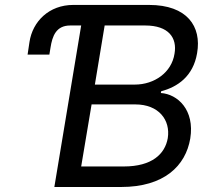

<svg xmlns="http://www.w3.org/2000/svg" viewBox="-20 -747 848 767"><path d="M260.7 -645.2H304.3L197.1 0H463.8C634.9 0 721.6 -83.8 740.1 -193.9C758.5 -308.2 689.3 -371.1 622.5 -375.4L623.9 -382.5C688.9 -399.5 751.8 -441.8 767.4 -534.8C785.9 -641.3 728 -727.3 575.3 -727.3H272.7C176.1 -727.3 110.1 -661.6 97.7 -578.8L90.2 -528.8H177.2L181.8 -556.8C188.9 -602.3 203.8 -645.2 260.7 -645.2ZM304.3 -82 345.9 -329.9H520.6C614 -329.9 661.6 -267.8 650.2 -195C639.2 -132.1 587.4 -82 474.8 -82ZM359 -409.1 398.1 -645.2H560C654.1 -645.2 688.2 -595.5 677.2 -532.7C665.8 -457.4 596.6 -409.1 518.5 -409.1Z"/></svg>

Font: Margiela Sans Text
Style: Italic
Weight: 400
Italic angle: -9.39999°
Designer: Stefan Endress, Andreas Faust
Version: Version 1.100;FEAKit 1.0